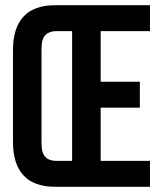

<svg xmlns="http://www.w3.org/2000/svg" viewBox="-20 -720 626 740"><path d="M368 -405H519V-305H368V-100H558V0H194Q111 0 70.5 -44Q30 -88 30 -173V-527Q30 -612 70.5 -656Q111 -700 194 -700H558V-600H368ZM258 -600H196Q170 -600 155 -585Q140 -570 140 -532V-168Q140 -130 155 -115Q170 -100 196 -100H258Z"/></svg>

Font: BebasNeueW03-Regular
Style: Regular
Weight: 400
Designer: Ryoichi Tsunekawa
Foundry: Ryoichi Tsunekawa
Version: Version 1.30